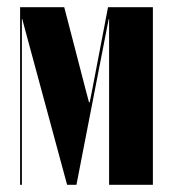

<svg xmlns="http://www.w3.org/2000/svg" viewBox="-20 -515 477 535"><path d="M406 -495H281L236 -260L230 -230H228L220 -260L159 -495H36V0H41V-432V-462H42L50 -432L167 0H193L277 -432L283 -462H284V-432V0H406Z"/></svg>

Font: Moniqa Black
Style: Regular
Weight: 900
Designer: Rajesh Rajput
Foundry: Rajesh Rajput
Version: Version 1.000